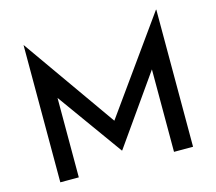

<svg xmlns="http://www.w3.org/2000/svg" viewBox="-106 -881 1141 1013"><g transform="rotate(-15 465.0 -374.5)"><path d="M103 0V-749H104L488 -204L443 -213L826 -749H828V0H724V-512L730 -459L462 -78H460L186 -459L204 -508V0Z"/></g></svg>

Font: Reem Kufi
Style: Regular
Weight: 400
Designer: Khaled Hosny
Version: Version 1.6